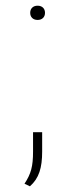

<svg xmlns="http://www.w3.org/2000/svg" viewBox="-20 -510 264 674"><path d="M85 144C117 116 128 79 128 22V-46H96V22C96 74 89 100 66 135ZM112 -440C128 -440 138 -450 138 -465C138 -480 128 -490 112 -490C96 -490 86 -480 86 -465C86 -450 96 -440 112 -440Z"/></svg>

Font: Gantari Thin
Style: Regular
Weight: 250
Designer: Anugrah Pasau
Foundry: Lafontype
Version: Version 1.000